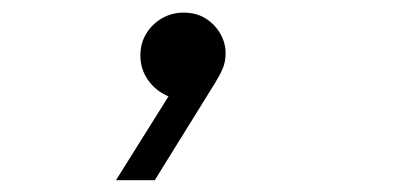

<svg xmlns="http://www.w3.org/2000/svg" viewBox="-20 -148 672 312"><path d="M168.5 144.8 253.8 8.6Q232.7 -0.4 220.4 -18.1Q208.1 -35.9 208.1 -57.8Q208.1 -77.5 217.5 -93.1Q226.9 -108.7 242.9 -118.1Q259 -127.5 278.1 -127.5Q299 -127.5 314.1 -118Q329.2 -108.6 337.9 -93.4Q346.6 -78.2 346.6 -61.9Q346.6 -47.8 342.1 -37.1Q337.6 -26.4 329.9 -13.9L231.5 144.8Z"/></svg>

Font: Atkinson Hyperlegible Mono ExtraLight
Style: Italic
Weight: 200
Italic angle: -12°
Monospace: yes
Designer: Elliott Scott, Megan Eiswerth, Linus Boman, Theodore Petrosky, Letters from Sweden
Foundry: Applied Design Works, Letters from Sweden
Version: Version 2.001